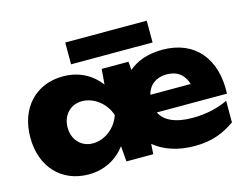

<svg xmlns="http://www.w3.org/2000/svg" viewBox="-106 -957 1480 1149"><g transform="rotate(-15 633.5 -382.5)"><path d="M715 0 719 -63C779 -13 864 17 969 17C1079 17 1149 -14 1219 -62V-196C1158 -166 1081 -149 1000 -149C893 -149 827 -181 800 -236H1235C1244 -453 1129 -590 928 -590C843 -590 771 -566 719 -521L715 -573H549L541 -478C487 -550 408 -590 312 -590C144 -590 30 -469 30 -286C30 -104 144 17 312 17C408 17 487 -25 541 -96L549 0ZM884 -647V-782H379V-647ZM261 -286C261 -362 312 -417 384 -417C458 -417 529 -362 553 -286C529 -211 458 -156 384 -156C312 -156 261 -211 261 -286ZM915 -441C981 -441 1023 -407 1040 -348H790C804 -405 850 -441 915 -441Z"/></g></svg>

Font: Bounded ExtBd
Style: Regular
Weight: 800
Designer: Vlad Churkin
Version: Version 3.0